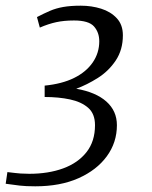

<svg xmlns="http://www.w3.org/2000/svg" viewBox="-28 -646 535 675"><path d="M96 9Q62 9 41.5 6.5Q21 4 -8 0L-2 -41Q30 -37 44.5 -36Q59 -35 75 -35Q142 -35 194 -54Q246 -73 276 -111Q306 -149 306 -206Q306 -246 282 -267Q258 -288 218 -296.5Q178 -305 129 -305V-345Q190 -351 232.5 -372Q275 -393 298 -426.5Q321 -460 321 -501Q321 -532 302.5 -553Q284 -574 232 -574Q197 -574 169.5 -568Q142 -562 112 -549L102 -586Q127 -599 148 -608Q169 -617 194.5 -621.5Q220 -626 256 -626Q294 -626 327.5 -615.5Q361 -605 382.5 -582Q404 -559 404 -522Q404 -471 379 -433.5Q354 -396 316 -372Q278 -348 240 -334Q309 -322 346 -289Q383 -256 383 -206Q383 -145 347.5 -96.5Q312 -48 248 -19.5Q184 9 96 9Z"/></svg>

Font: Manuale Light
Style: Italic
Weight: 300
Italic angle: -11°
Version: Version 1.002